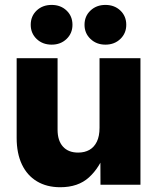

<svg xmlns="http://www.w3.org/2000/svg" viewBox="-20 -763 649 793"><path d="M229 10.3Q172.9 10.3 132.3 -14.2Q91.8 -38.6 70.3 -84.2Q48.8 -129.9 48.8 -193.4V-522.5H217.8V-227.5Q217.8 -182.1 240 -157.5Q262.2 -132.8 302.7 -132.8Q329.6 -132.8 349.4 -144Q369.1 -155.3 380.1 -178Q391.1 -200.7 391.1 -235.4V-522.5H560.1V0H395L394.5 -138.2H415.5Q392.1 -70.8 347.4 -30.3Q302.7 10.3 229 10.3ZM415.5 -578.6Q378.4 -578.6 353.8 -602.1Q329.1 -625.5 329.1 -660.6Q329.1 -696.3 353.8 -719.5Q378.4 -742.7 415.5 -742.7Q452.6 -742.7 477.1 -719.5Q501.5 -696.3 501.5 -660.6Q501.5 -625.5 477.1 -602.1Q452.6 -578.6 415.5 -578.6ZM193.4 -578.6Q155.8 -578.6 131.3 -602.1Q106.9 -625.5 106.9 -660.6Q106.9 -696.3 131.3 -719.5Q155.8 -742.7 193.4 -742.7Q230.5 -742.7 254.9 -719.5Q279.3 -696.3 279.3 -660.6Q279.3 -625.5 254.9 -602.1Q230.5 -578.6 193.4 -578.6Z"/></svg>

Font: Inter 28pt ExtraBold
Style: Regular
Weight: 800
Designer: Rasmus Andersson
Foundry: rsms
Version: Version 4.001;git-66647c0bb